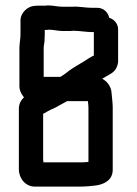

<svg xmlns="http://www.w3.org/2000/svg" viewBox="-20 -662 508 712"><path d="M140 -72V-240C148 -244 154 -247 158 -250L172 -257C180 -260 188 -264 196 -269L218 -281C221 -283 225 -285 229 -287H306C307 -277 308 -269 308 -263V-62C306 -61 304 -61 301 -61C294 -60 285 -60 275 -60H141C141 -61 140 -71 140 -72ZM213 -547H232C239 -547 245 -547 252 -548C270 -548 303 -543 321 -543H328V-456C323 -454 318 -451 311 -447C282 -427 251 -413 225 -391C219 -386 211 -382 204 -377H142V-483C142 -488 143 -497 145 -508L146 -535V-551C152 -551 157 -551 162 -552C178 -552 195 -547 213 -547ZM109 30H276C297 30 318 28 334 26C367 22 398 5 398 -32V-265C398 -279 394 -312 393 -324C390 -344 375 -362 359 -370C373 -379 377 -380 390 -388C407 -398 416 -413 418 -433V-553C418 -574 403 -591 385 -596C381 -616 364 -633 341 -633H321C297 -633 272 -639 247 -637H213C193 -637 176 -642 157 -642C152 -641 147 -641 142 -641H126C120 -641 113 -641 106 -640C82 -638 58 -615 56 -590V-535C56 -518 52 -499 52 -484V-341C52 -328 58 -314 69 -301C56 -289 50 -275 50 -258V-34C50 0 75 30 109 30Z"/></svg>

Font: Electronic
Style: Blk
Weight: 900
Version: Version 1.011